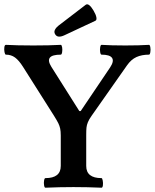

<svg xmlns="http://www.w3.org/2000/svg" viewBox="-35 -876 725 899"><path d="M177.7 -42Q249.5 -42 249.5 -99.1V-241.2Q249.5 -261.2 246.8 -273.9Q244.1 -286.6 238 -299.1Q231.9 -311.5 217.8 -334L72.8 -563Q53.7 -593.3 35.4 -606.7Q17.1 -620.1 -7.3 -620.1Q-11.7 -620.1 -13.9 -631.8Q-16.1 -643.6 -14.6 -654.8Q-13.2 -666 -7.3 -666Q44.4 -663.1 121.1 -663.1Q197.8 -663.1 249.5 -666Q253.9 -666 255.9 -654.5Q257.8 -643.1 255.9 -631.6Q253.9 -620.1 249.5 -620.1Q209.5 -620.1 198.5 -606Q187.5 -591.8 205.6 -563L336.4 -356H342.8L480.5 -560.1Q500 -589.4 489.7 -604.7Q479.5 -620.1 440.4 -620.1Q436 -620.1 434.1 -631.6Q432.1 -643.1 434.1 -654.5Q436 -666 440.4 -666Q484.9 -663.1 551.8 -663.1Q618.2 -663.1 662.6 -666Q667 -666 668.9 -654.5Q670.9 -643.1 668.9 -631.6Q667 -620.1 662.6 -620.1Q628.9 -620.1 604 -608.9Q579.1 -597.7 559.6 -569.8L394 -334Q381.8 -316.9 376.5 -303.7Q371.1 -290.5 369.9 -278.3Q368.7 -266.1 368.7 -244.1V-99.1Q368.7 -42 440.4 -42Q443.8 -42 446 -30.5Q448.2 -19 446.8 -8.1Q445.3 2.9 440.4 2.9Q374.5 0 309.1 0Q243.7 0 177.7 2.9Q173.3 2.9 171.4 -8.3Q169.4 -19.5 171.4 -30.8Q173.3 -42 177.7 -42ZM223.1 -715.8Q216.8 -726.1 222.4 -736.8Q228 -747.6 239.3 -756.3L366.2 -853.5Q373.5 -858.9 382.8 -851.8Q392.1 -844.7 402.8 -826.7Q414.1 -807.6 416.3 -794.7Q418.5 -781.7 411.6 -778.8L266.6 -710.9Q251 -703.6 240 -704.6Q229 -705.6 223.1 -715.8Z"/></svg>

Font: Junicode Two Beta VF
Style: Regular
Weight: 400
Designer: Peter S. Baker
Foundry: Briery Creek Software
Version: Version 1.031 beta; ttfautohint (v1.8.1.43-b0c9)